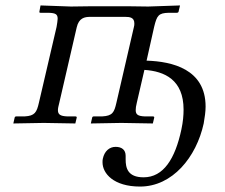

<svg xmlns="http://www.w3.org/2000/svg" viewBox="-20 -452 827 706"><path d="M188 -353 123 -74C115 -39 108 -26 71 -24H41C37 -24 35 -23 34 -20L29 2L141 0L257 2L262 -19C263 -22 261 -24 257 -24H227C202 -25 193 -31 193 -47C193 -54 195 -62 198 -74L262 -351C270 -386 291 -390 312 -390H440C457 -390 474 -388 474 -366C474 -362 474 -357 472 -351L408 -74C400 -39 394 -26 356 -24H326C322 -24 320 -23 319 -20L314 2L426 0L542 2L547 -19C548 -22 546 -24 542 -24H512C487 -25 479 -31 479 -47C479 -54 480 -62 483 -74L511 -195C585 -190 655 -159 655 -49C655 -28 653 -4 647 24C624 132 581 200 508 200C449 200 442 165 442 134V121C442 99 428 88 405 88C383 88 364 103 358 132C357 136 357 140 357 145C357 186 398 234 495 234C614 234 702 126 729 2C733 -21 736 -42 736 -60C736 -198 613 -226 519 -229L547 -354C557 -395 563 -404 600 -405H630C634 -405 637 -407 637 -411L642 -432L525 -428L450 -429H316L241 -428L129 -432L125 -410C124 -407 125 -405 129 -405H159C184 -404 192 -400 192 -383C192 -376 190 -366 188 -353Z"/></svg>

Font: Libertinus Serif
Style: Italic
Weight: 400
Italic angle: -12°
Designer: Philipp H. Poll, Khaled Hosny
Foundry: Caleb Maclennan
Version: Version 7.050;RELEASE